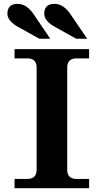

<svg xmlns="http://www.w3.org/2000/svg" viewBox="-20 -991 540 1011"><path d="M449.2 0H56.6V-48.8H124Q172.9 -48.8 172.9 -97.7V-634.8Q172.9 -683.6 124 -683.6H56.6V-732.4H449.2V-683.6H382.8Q334 -683.6 334 -634.8V-97.7Q334 -48.8 382.8 -48.8H449.2ZM244.6 -787.1H187L81.1 -846.2Q19 -879.4 19 -918.5Q19 -970.7 72.8 -970.7Q122.1 -970.7 160.6 -911.1ZM439 -787.1H381.3L274.9 -846.2Q212.9 -879.4 212.9 -918.5Q212.9 -970.7 267.1 -970.7Q316.4 -970.7 354.5 -911.1Z"/></svg>

Font: Munson
Style: Bold
Weight: 700
Designer: Paul James MIller
Foundry: High-Logic / Made with FontCreator
Version: Version 2.10;May 5, 2019;FontCreator 11.5.0.2430 64-bit